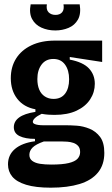

<svg xmlns="http://www.w3.org/2000/svg" viewBox="-20 -714 518 889"><path d="M215 155Q145 155 101 141.5Q57 128 37 104Q17 80 17 47Q17 3 49.5 -24.5Q82 -52 142 -60V-71Q97 -71 70.5 -84Q44 -97 44 -125Q44 -152 68.5 -170Q93 -188 144 -196V-208Q90 -218 60 -256.5Q30 -295 30 -352Q30 -404 54.5 -443Q79 -482 125 -504Q171 -526 234 -526H453V-427L303 -450V-438Q365 -426 392 -397Q419 -368 419 -326Q419 -287 397.5 -254Q376 -221 334.5 -201.5Q293 -182 232 -182Q219 -182 204 -183Q189 -184 173 -187Q152 -177 142 -167.5Q132 -158 132 -150Q132 -144 139 -140.5Q146 -137 157 -135.5Q168 -134 181 -134H288Q307 -134 336 -132Q365 -130 394.5 -118Q424 -106 443.5 -80Q463 -54 463 -6Q463 49 433.5 85Q404 121 348.5 138Q293 155 215 155ZM218 48Q269 48 298 41Q327 34 339 21Q351 8 351 -10Q351 -28 342 -38Q333 -48 319.5 -52.5Q306 -57 291.5 -58Q277 -59 266 -59H183Q146 -46 131 -31Q116 -16 116 3Q116 21 129.5 31Q143 41 165.5 44.5Q188 48 218 48ZM228 -256Q263 -256 281.5 -280.5Q300 -305 300 -347Q300 -389 281 -415Q262 -441 227 -441Q192 -441 172.5 -415Q153 -389 153 -348Q153 -320 161.5 -299.5Q170 -279 187.5 -267.5Q205 -256 228 -256ZM122 -694H197Q193 -669 205 -657Q217 -645 237 -645Q257 -645 267.5 -657Q278 -669 274 -694H349Q356 -650 341 -623.5Q326 -597 297.5 -585Q269 -573 236 -573Q201 -573 172 -586Q143 -599 128.5 -626Q114 -653 122 -694Z"/></svg>

Font: Bricolage Grotesque 72pt SemiCondensed SemiBold
Style: Regular
Weight: 600
Width: 4
Designer: Mathieu Triay
Foundry: Atelier Triay
Version: Version 1.001;gftools[0.9.33.dev8+g029e19f]